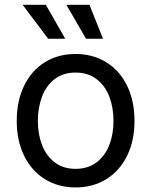

<svg xmlns="http://www.w3.org/2000/svg" viewBox="-20 -781 640 812"><path d="M50.8 -269.5Q50.8 -354 81.8 -418.2Q112.8 -482.4 169.2 -517.6Q225.6 -552.7 299.3 -552.7Q373 -552.7 429.7 -517.6Q486.3 -482.4 517.6 -418.2Q548.8 -354 548.8 -269.5Q548.8 -186 517.6 -122.3Q486.3 -58.6 429.7 -23.4Q373 11.7 299.3 11.7Q226.1 11.7 169.7 -23.4Q113.3 -58.6 82 -122.3Q50.8 -186 50.8 -269.5ZM460 -269.5Q460 -325.7 442.4 -372.1Q424.8 -418.5 388.4 -446.3Q352.1 -474.1 299.3 -474.1Q247.1 -474.1 211.2 -446.5Q175.3 -418.9 157.7 -372.3Q140.1 -325.7 140.1 -269.5Q140.1 -213.9 157.7 -168Q175.3 -122.1 211.2 -94.5Q247.1 -66.9 299.3 -66.9Q352.1 -66.9 388.4 -94.5Q424.8 -122.1 442.4 -168Q460 -213.9 460 -269.5ZM260.7 -760.7H358.4L415.5 -617.2H343.8ZM75.7 -760.7H173.8L255.9 -617.2H183.6Z"/></svg>

Font: Raveo Variable
Style: Regular
Weight: 400
Designer: Jakub Foglar, Rasmus Andersson (Inter)
Foundry: Jakubfoglar.com
Version: Version 1.000;Glyphs 3.2.3 (3260)